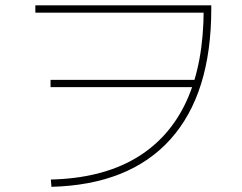

<svg xmlns="http://www.w3.org/2000/svg" viewBox="-20 -737 920 730"><path d="M173.3 -54.4Q364.4 -58.9 493.9 -134.4Q623.3 -210 688.9 -352.2Q754.4 -494.4 754.4 -703.3L768.9 -688.9H114.4V-716.7H783.3V-703.3Q783.3 -380 627.8 -207.2Q472.2 -34.4 175.6 -26.7ZM172.2 -405.6V-433.3H730V-405.6Z"/></svg>

Font: Paperlogy 1 Thin
Style: Regular
Weight: 250
Designer: redesigned by Lee Juim, glyphs from Gmarket Sans & Montserrat
Foundry: PT&
Version: Version 1.001